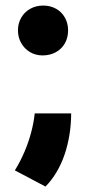

<svg xmlns="http://www.w3.org/2000/svg" viewBox="-20 -526 311 694"><path d="M133.8 -325.7Q108.9 -325.7 88.6 -337.6Q68.4 -349.6 56.6 -370.4Q44.9 -391.1 44.9 -416Q44.9 -441.9 56.9 -462.4Q68.8 -482.9 89.6 -494.4Q110.4 -505.9 136.2 -505.9Q162.1 -505.9 182.6 -494.4Q203.1 -482.9 214.6 -462.4Q226.1 -441.9 226.1 -416Q226.1 -389.6 214.4 -369.1Q202.6 -348.6 181.6 -337.2Q160.6 -325.7 133.8 -325.7ZM33.7 89.8Q54.2 56.6 69.1 21.2Q84 -14.2 93 -48.8Q102.1 -83.5 105.5 -116.2H237.3Q236.8 -36.1 213.4 32.7Q189.9 101.6 144.5 148.4Z"/></svg>

Font: DavidDev Light
Style: Regular
Weight: 300
Designer: David.dev
Foundry: David.dev
Version: Version 1.001;FEAKit 1.0